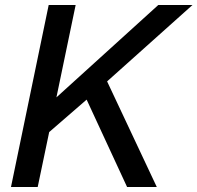

<svg xmlns="http://www.w3.org/2000/svg" viewBox="-20 -749 791 769"><path d="M327 -350 177 -220 131 0H24L175 -729H283L206 -359L614 -729H751L409 -423L608 0H489Z"/></svg>

Font: Mona Sans Medium
Style: Italic
Weight: 500
Italic angle: -11.7°
Designer: Deni Anggara
Foundry: GitHub
Version: Version 2.000